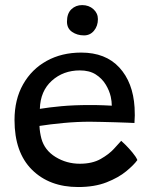

<svg xmlns="http://www.w3.org/2000/svg" viewBox="-20 -740 592 754"><path d="M519.5 -111.5Q506 -92.5 475.8 -67.5Q445.5 -42.5 398.5 -24Q351.5 -5.5 287 -5.5Q174 -5.5 105.5 -73.5Q37 -141.5 37 -268.5Q37 -349.5 70.8 -409Q104.5 -468.5 163.5 -501Q222.5 -533.5 299 -533.5Q394.5 -533.5 448.5 -475Q502.5 -416.5 508.5 -318Q510.5 -286.5 508 -257Q501.5 -257.5 481.2 -258.2Q461 -259 434 -259.8Q407 -260.5 379.8 -261.2Q352.5 -262 333 -262Q282.5 -262 229.2 -257Q176 -252 135 -245.5Q135.5 -232.5 137.5 -220Q139.5 -207.5 142.5 -196Q155 -150 198.2 -123.5Q241.5 -97 293.5 -97Q342.5 -97 375.5 -115.8Q408.5 -134.5 428 -156.2Q447.5 -178 456 -187Q460.5 -183.5 473.5 -170.5Q486.5 -157.5 500.2 -141Q514 -124.5 519.5 -111.5ZM136.5 -312.5Q172.5 -318.5 221.2 -323Q270 -327.5 332 -327.5Q364.5 -327.5 387 -326.5Q409.5 -325.5 419 -325Q419 -341.5 415 -360Q409.5 -384.5 395 -408.2Q380.5 -432 355.8 -447.8Q331 -463.5 293.5 -463.5Q228.5 -463.5 183.5 -423Q138.5 -382.5 136.5 -312.5ZM302.5 -720Q329 -720 346.8 -704Q364.5 -688 364.5 -665Q364.5 -638 349.2 -619.5Q334 -601 310 -601Q283 -601 263 -614.8Q243 -628.5 243 -655Q243 -687 260.2 -703.5Q277.5 -720 302.5 -720Z"/></svg>

Font: Grandstander
Style: Regular
Weight: 400
Designer: Tyler Finck
Foundry: Etcetera Type Co
Version: Version 1.200; ttfautohint (v1.8.3)